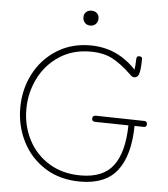

<svg xmlns="http://www.w3.org/2000/svg" viewBox="-58 -914 845 963"><g transform="rotate(5 365.0 -432.5)"><path d="M690 -319Q690 -304 676 -304L629 -305Q627 -157 568 -80Q509 -3 382 -3Q279 -3 204 -50.5Q129 -98 89.5 -176.5Q50 -255 50 -346Q50 -438 90 -516Q130 -594 203.5 -641Q277 -688 373 -688Q509 -688 604 -586Q608 -610 608 -635Q608 -647 611 -651Q614 -655 622 -655Q637 -655 637 -644Q637 -585 628 -563Q621 -548 607 -548Q600 -548 595.5 -550.5Q591 -553 583 -561Q533 -609 488 -633Q443 -657 376 -657Q287 -657 220 -613Q153 -569 117 -496.5Q81 -424 81 -341Q81 -258 117.5 -187.5Q154 -117 222 -75.5Q290 -34 381 -34Q495 -34 545.5 -102.5Q596 -171 598 -305L431 -308Q414 -308 414 -323Q414 -339 431 -339L676 -334Q690 -334 690 -319ZM326 -826Q326 -842 336.5 -852Q347 -862 364 -862Q381 -862 391.5 -852Q402 -842 402 -826Q402 -809 391.5 -798Q381 -787 364 -787Q347 -787 336.5 -798Q326 -809 326 -826Z"/></g></svg>

Font: Mali ExtraLight
Style: Regular
Weight: 275
Version: Version 1.000; ttfautohint (v1.6)